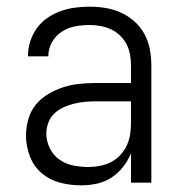

<svg xmlns="http://www.w3.org/2000/svg" viewBox="-20 -548 540 576"><path d="M223 8Q191 8 160 0Q129 -8 105 -28.5Q81 -49 69.5 -79.5Q58 -110 58 -141Q58 -166 65 -190.5Q72 -215 87.5 -234Q103 -253 125 -266Q147 -279 170.5 -286.5Q194 -294 219 -296.5Q244 -299 268 -299H373V-352Q373 -368 370 -384.5Q367 -401 359.5 -415.5Q352 -430 340 -441.5Q328 -453 313 -460Q298 -467 281.5 -470Q265 -473 249 -473Q227 -473 205.5 -469Q184 -465 165.5 -453Q147 -441 136 -421.5Q125 -402 125 -381V-379H64V-381Q64 -403 71 -424.5Q78 -446 91 -464Q104 -482 122.5 -494.5Q141 -507 161.5 -514.5Q182 -522 204.5 -525Q227 -528 249 -528Q273 -528 297 -524Q321 -520 343 -510Q365 -500 383.5 -483.5Q402 -467 413.5 -445.5Q425 -424 429.5 -400Q434 -376 434 -352V0H373V-88Q364 -66 349 -47Q334 -28 314 -15Q294 -2 270.5 3Q247 8 223 8ZM246 -47Q263 -47 280.5 -50.5Q298 -54 313.5 -62Q329 -70 341 -83Q353 -96 360.5 -112Q368 -128 370.5 -145.5Q373 -163 373 -180V-244H268Q252 -244 235 -242.5Q218 -241 202 -237Q186 -233 170.5 -226Q155 -219 143 -207.5Q131 -196 125 -180Q119 -164 119 -147Q119 -124 129.5 -103Q140 -82 158.5 -69Q177 -56 200 -51.5Q223 -47 246 -47Z"/></svg>

Font: Iosevka Fixed SS04 Light
Style: Regular
Weight: 300
Monospace: yes
Designer: Belleve Invis
Foundry: Belleve Invis
Version: Version 32.5.0